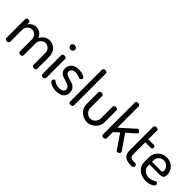

<svg xmlns="http://www.w3.org/2000/svg" viewBox="189 -1856 2959 2959"><g transform="rotate(45 1668.5 -376.0)"><path d="M353 -29V-290Q353 -340 322.5 -372.5Q292 -405 249 -405Q206 -405 174 -373Q142 -341 142 -288V-30Q142 -19 129.5 -9.5Q117 0 100 0Q83 0 71 -9Q59 -18 59 -30V-445Q59 -458 70.5 -466Q82 -474 100 -474Q116 -474 127 -466Q138 -458 138 -445V-404Q156 -437 190.5 -458.5Q225 -480 271 -480Q317 -480 353.5 -452.5Q390 -425 408 -380Q433 -429 474 -454.5Q515 -480 560 -480Q630 -480 680.5 -428Q731 -376 731 -288V-30Q731 -19 718.5 -9.5Q706 0 689 0Q673 0 660.5 -9.5Q648 -19 648 -30V-288Q648 -342 616.5 -373.5Q585 -405 543 -405Q501 -405 468.5 -373Q436 -341 436 -291V-29Q436 -15 423.5 -7.5Q411 0 394 0Q378 0 365.5 -7.5Q353 -15 353 -29Z M886 -474Q904 -474 916 -466Q928 -458 928 -445V-30Q928 -19 915.5 -9.5Q903 0 886 0Q869 0 857 -9Q845 -18 845 -30V-445Q845 -458 857 -466Q869 -474 886 -474ZM886 -699Q907 -699 922 -685Q937 -671 937 -652Q937 -633 922 -618.5Q907 -604 886 -604Q865 -604 849.5 -618.5Q834 -633 834 -652Q834 -671 849 -685Q864 -699 886 -699Z M1178 -59Q1228 -59 1250.5 -77Q1273 -95 1273 -122Q1273 -155 1248 -174.5Q1223 -194 1187 -204Q1151 -214 1115 -226Q1079 -238 1054 -266Q1029 -294 1029 -340Q1029 -397 1069.5 -438.5Q1110 -480 1193 -480Q1246 -480 1290 -463.5Q1334 -447 1334 -426Q1334 -414 1324.5 -399Q1315 -384 1301 -384Q1297 -384 1262.5 -398.5Q1228 -413 1194 -413Q1148 -413 1125.5 -391.5Q1103 -370 1103 -343Q1103 -315 1128 -299Q1153 -283 1189 -274Q1225 -265 1261.5 -252Q1298 -239 1323 -207.5Q1348 -176 1348 -126Q1348 -64 1304 -28Q1260 8 1181 8Q1113 8 1065 -16.5Q1017 -41 1017 -68Q1017 -81 1025.5 -93.5Q1034 -106 1046 -106Q1054 -106 1069 -94Q1084 -82 1112 -70.5Q1140 -59 1178 -59Z M1530 -731V-30Q1530 -19 1517.5 -9.5Q1505 0 1488 0Q1471 0 1459 -9Q1447 -18 1447 -30V-731Q1447 -744 1458.5 -752Q1470 -760 1488 -760Q1506 -760 1518 -752Q1530 -744 1530 -731Z M1851 8Q1770 8 1711.5 -49.5Q1653 -107 1653 -184V-444Q1653 -456 1665.5 -465Q1678 -474 1695 -474Q1711 -474 1723.5 -464.5Q1736 -455 1736 -444V-184Q1736 -139 1770 -103Q1804 -67 1851 -67Q1897 -67 1931 -102.5Q1965 -138 1965 -184V-445Q1965 -456 1977.5 -465Q1990 -474 2007 -474Q2025 -474 2036.5 -465.5Q2048 -457 2048 -445V-184Q2048 -107 1989.5 -49.5Q1931 8 1851 8Z M2525 -417 2386 -294 2552 -53Q2557 -45 2557 -38Q2557 -23 2542 -9.5Q2527 4 2511 4Q2497 4 2488 -9L2329 -242L2246 -168V-30Q2246 -19 2233.5 -9.5Q2221 0 2204 0Q2187 0 2175 -9Q2163 -18 2163 -30V-731Q2163 -744 2174.5 -752Q2186 -760 2204 -760Q2222 -760 2234 -752Q2246 -744 2246 -731V-263L2474 -469Q2483 -476 2492 -476Q2507 -476 2520.5 -464Q2534 -452 2534 -437Q2534 -425 2525 -417Z M2710 -409V-151Q2710 -108 2728.5 -90.5Q2747 -73 2793 -73H2824Q2841 -73 2850.5 -62.5Q2860 -52 2860 -37Q2860 -22 2850 -11Q2840 0 2824 0H2793Q2627 0 2627 -151V-666Q2627 -678 2640 -686.5Q2653 -695 2668 -695Q2684 -695 2697 -686.5Q2710 -678 2710 -666V-474H2836Q2847 -474 2854 -464Q2861 -454 2861 -441Q2861 -428 2854 -418.5Q2847 -409 2836 -409Z M3112 -480Q3190 -480 3247 -427.5Q3304 -375 3304 -296Q3304 -267 3297 -249.5Q3290 -232 3275.5 -224.5Q3261 -217 3248.5 -215Q3236 -213 3215 -213H2996V-183Q2996 -128 3035.5 -95Q3075 -62 3138 -62Q3171 -62 3195.5 -72Q3220 -82 3235 -91.5Q3250 -101 3259 -101Q3273 -101 3283 -88.5Q3293 -76 3293 -63Q3293 -40 3247.5 -16Q3202 8 3135 8Q3037 8 2975 -45.5Q2913 -99 2913 -186V-291Q2913 -368 2971.5 -424Q3030 -480 3112 -480ZM2996 -269H3181Q3207 -269 3216 -275.5Q3225 -282 3225 -301Q3225 -346 3192 -380Q3159 -414 3111 -414Q3064 -414 3030 -382.5Q2996 -351 2996 -305Z"/></g></svg>

Font: Dosis
Style: Medium
Weight: 500
Designer: Edgar Tolentino, Pablo Impallari, Igino Marini
Foundry: Edgar Tolentino, Pablo Impallari, Igino Marini
Version: Version 1.007